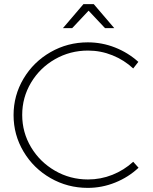

<svg xmlns="http://www.w3.org/2000/svg" viewBox="-20 -910 742 934"><path d="M408 -664Q321 -664 247.5 -622Q174 -580 131 -508Q88 -436 88 -351Q88 -266 131 -194Q174 -122 247.5 -79.5Q321 -37 408 -37Q470 -37 526.5 -59.5Q583 -82 628 -123L654 -94Q605 -48 540.5 -22Q476 4 407 4Q309 4 226 -43.5Q143 -91 94.5 -172.5Q46 -254 46 -350Q46 -446 94.5 -527.5Q143 -609 226 -656.5Q309 -704 407 -704Q476 -704 539.5 -679Q603 -654 653 -609L628 -577Q584 -618 527 -641Q470 -664 408 -664ZM536 -773H491L411 -858L331 -773H286L386 -890H436Z"/></svg>

Font: Argentum Sans ExtraLight
Style: Regular
Weight: 275
Designer: Julieta Ulanovsky (Modified by Cristiano Sobral)
Foundry: Julieta Ulanovsky
Version: Version 1.000; ttfautohint (v1.5.65-e2d9)